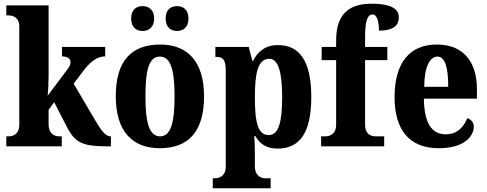

<svg xmlns="http://www.w3.org/2000/svg" viewBox="-20 -789 2625 1035"><path d="M14 0H313V-54H299C280 -54 242 -62 242 -120V-197L272 -238L340 -106C386 -17 426 0 566 0H578V-54H575C550 -54 526 -84 494 -139L377 -338L424 -400C468 -460 506 -485 547 -485V-536H314V-485C342 -485 360 -473 360 -456C360 -449 360 -436 344 -416L237 -273C239 -286 242 -343 242 -378V-760H14V-706H27C45 -706 84 -698 84 -646V-118C84 -62 46 -54 27 -54H14Z M935 -622C965 -622 996 -640 996 -689C996 -739 965 -756 935 -756C902 -756 873 -739 873 -689C873 -640 902 -622 935 -622ZM748 -622C779 -622 811 -640 811 -689C811 -739 779 -756 748 -756C717 -756 687 -739 687 -689C687 -640 717 -622 748 -622ZM841 10C998 10 1080 -82 1080 -270C1080 -458 990 -549 844 -549C686 -549 604 -458 604 -270C604 -82 693 10 841 10ZM843 -54C784 -54 764 -129 764 -270C764 -412 783 -484 842 -484C900 -484 921 -412 921 -270C921 -129 901 -54 843 -54Z M1127 226H1439V172H1411C1393 172 1354 164 1354 107V55C1354 14 1353 -23 1351 -56H1356C1381 -13 1417 12 1476 12C1596 12 1658 -73 1658 -266C1658 -460 1595 -546 1478 -546C1410 -546 1369 -510 1344 -461H1340L1321 -536H1141V-482H1146C1177 -482 1197 -473 1197 -411V108C1197 164 1158 172 1139 172H1127ZM1429 -61C1370 -61 1354 -127 1354 -266C1354 -395 1370 -472 1432 -472C1481 -472 1501 -397 1501 -265C1501 -128 1481 -61 1429 -61Z M1711 0H2051V-54H2006C1983 -54 1948 -62 1948 -118V-465H2068V-536H1948V-591C1948 -679 1962 -711 1989 -711C2017 -711 2023 -656 2023 -624C2109 -624 2130 -658 2130 -696C2130 -731 2105 -769 1982 -769C1845 -769 1792 -696 1792 -571V-536H1714V-465H1792V-118C1792 -62 1753 -54 1734 -54H1711Z M2345 10C2481 10 2534 -53 2534 -107C2534 -130 2518 -146 2499 -152C2479 -103 2444 -65 2384 -65C2307 -65 2267 -124 2265 -257H2551V-308C2551 -466 2469 -549 2335 -549C2190 -549 2107 -453 2107 -265C2107 -91 2185 10 2345 10ZM2396 -321H2267C2267 -427 2296 -484 2339 -484C2379 -484 2397 -423 2396 -321Z"/></svg>

Font: Noto Serif Khmer Condensed ExtraBold
Style: Regular
Weight: 800
Width: 3
Designer: Danh Hong and the Monotype Design Team
Foundry: Monotype Imaging Inc.
Version: Version 2.004